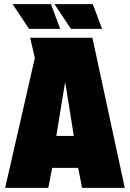

<svg xmlns="http://www.w3.org/2000/svg" viewBox="-20 -911 630 931"><path d="M233 -97 214 0H5L149 -630L126 -728H428L585 0H378L359 -97ZM253 -252H338L296 -514ZM430 -891 475 -771H324L244 -891ZM227 -891 272 -771H121L41 -891Z"/></svg>

Font: Protest Strike
Style: Regular
Weight: 400
Designer: Octavio Pardo
Foundry: Ashler Design
Version: Version 2.005; ttfautohint (v1.8.4.7-5d5b)